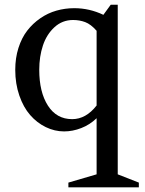

<svg xmlns="http://www.w3.org/2000/svg" viewBox="-20 -547 616 817"><path d="M271 250V230L391.1 194.8V-43.9Q362.3 -16.1 325.7 -2Q289.1 12.2 252.9 12.2Q212.4 12.2 174.8 -6.1Q137.2 -24.4 108.4 -57.4Q79.6 -90.3 62.3 -140.4Q44.9 -190.4 44.9 -250Q44.9 -300.3 58.6 -343.3Q72.3 -386.2 95.9 -416.7Q119.6 -447.3 151.4 -469.2Q183.1 -491.2 220 -501.7Q256.8 -512.2 295.9 -512.2Q360.4 -512.2 419.9 -483.9L451.2 -526.9H481V194.8L570.8 230V250ZM287.1 -40Q345.7 -40 391.1 -98.1V-416Q366.7 -443.8 342.5 -452.9Q318.4 -461.9 291 -461.9Q245.1 -461.9 211.7 -431.2Q178.2 -400.4 162.6 -353.3Q147 -306.2 147 -250Q147 -155.3 183.8 -97.7Q220.7 -40 287.1 -40Z"/></svg>

Font: Amethysta
Style: Regular
Weight: 400
Designer: Konstantin Vinogradov, Alexei Vanyashin
Foundry: Cyreal (www.cyreal.org)
Version: Version 1.003